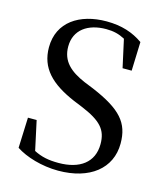

<svg xmlns="http://www.w3.org/2000/svg" viewBox="-114 -835 804 938"><g transform="rotate(15 288.0 -366.0)"><path d="M268 17C427 17 529 -63 529 -190C529 -294 480 -351 329 -415L282 -434C205 -467 159 -508 159 -582C159 -667 225 -712 317 -712C354 -712 382 -705 412 -689L443 -548H489L494 -694C444 -729 386 -749 309 -749C173 -749 69 -682 69 -554C69 -449 133 -385 254 -333L298 -315C402 -272 435 -234 435 -162C435 -69 367 -20 260 -20C210 -20 174 -27 135 -47L103 -195H59L53 -41C103 -8 185 17 268 17Z"/></g></svg>

Font: Noto Serif JP Medium
Style: Regular
Weight: 500
Designer: Ryoko NISHIZUKA 西塚涼子 (kana & ideographs); Frank Grießhammer (Latin, Greek & Cyrillic); Wenlong ZHANG 张文龙 (bopomofo); San
Foundry: Adobe
Version: Version 2.001;hotconv 1.1.0;makeotfexe 2.6.0